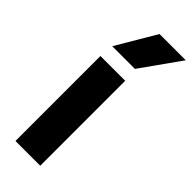

<svg xmlns="http://www.w3.org/2000/svg" viewBox="-263 -841 874 874"><g transform="rotate(45 174.0 -404.0)"><path d="M59.5 0V-547H219V0ZM66 -616.5 179 -808H348L212 -616.5Z"/></g></svg>

Font: Encode Sans Condensed Thin
Style: Bold
Weight: 700
Version: Version 3.002